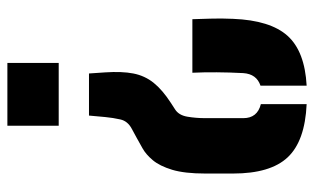

<svg xmlns="http://www.w3.org/2000/svg" viewBox="-185 -455 850 520"><g transform="rotate(-90 240.0 -195.0)"><path d="M301 -379 304 -335Q307 -290 301 -259Q295 -228 275.8 -204Q256.5 -180 221 -157L204 -146Q188 -136 184 -112.8Q180 -89.5 180 -64V39Q180 77 218 86.5V210.5Q118 206 74 159.2Q30 112.5 30 11V-64Q30 -120 40.2 -153.8Q50.5 -187.5 66 -206Q81.5 -224.5 98 -233.8Q114.5 -243 127 -250L151 -263Q172 -274 176.5 -294Q181 -314 183 -335L187 -379ZM448 -99Q448.5 -78 449.5 -50Q450.5 -22 449 11Q445 112 403 158.8Q361 205.5 268 210.5V85.5Q299.5 75 302 39Q304 1 304.2 -33.2Q304.5 -67.5 303 -99ZM329.5 -600V-461H159.5V-600Z"/></g></svg>

Font: Big Shoulders Stencil Display Black
Style: Regular
Weight: 900
Designer: Patric King
Foundry: XO Type Co
Version: Version 1.000